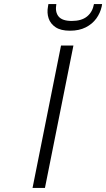

<svg xmlns="http://www.w3.org/2000/svg" viewBox="-20 -924 522 944"><path d="M280 -700H341L201 0H140ZM480 -892Q473 -860 453.5 -833Q434 -806 401.5 -789.5Q369 -773 324 -773Q279 -773 253.5 -790Q228 -807 219 -834Q210 -861 216 -892L218 -904H257Q250 -865 268 -843Q286 -821 333 -821Q381 -821 408 -843Q435 -865 442 -904H482Z"/></svg>

Font: Albert Sans Light
Style: Italic
Weight: 300
Italic angle: -11.25°
Designer: Andreas Rasmussen
Foundry: a.Foundry
Version: Version 1.025